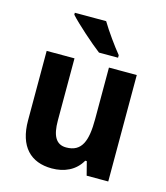

<svg xmlns="http://www.w3.org/2000/svg" viewBox="-115 -854 825 953"><g transform="rotate(15 297.5 -378.0)"><path d="M312 -766H151V-756C184 -719 273 -640 318 -606H416V-619C387 -654 338 -722 312 -766ZM528 -547H385V-282C385 -171 363 -109 282 -109C230 -109 208 -149 208 -228V-547H65V-190C65 -56 131 10 240 10C304 10 360 -15 391 -70H399L417 0H528Z"/></g></svg>

Font: Noto Sans Devanagari SemiCondensed
Style: Bold
Weight: 700
Width: 4
Designer: Jelle Bosma - Monotype Design Team
Foundry: Monotype Imaging Inc.
Version: Version 2.004